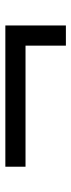

<svg xmlns="http://www.w3.org/2000/svg" viewBox="210 -1174 271 732"><g transform="rotate(-90 346.0 -807.5)"><path d="M538.5 -692.3V-846.2H76.9V-923.1H615.4V-692.3Z"/></g></svg>

Font: Mintsoda - Lime Green 13x16
Style: Regular
Weight: 400
Designer: Mintsoda-15
Version: Version 1.0